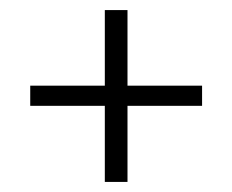

<svg xmlns="http://www.w3.org/2000/svg" viewBox="-20 -513 461 381"><path d="M381 -343V-303H233V-152H188V-303H40V-343H188V-493H233V-343Z"/></svg>

Font: Khand Light
Style: Regular
Weight: 300
Designer: Devanagari: Sanchit Sawaria, Jyotish Sonowal; Latin: Satya Rajpurohit
Foundry: Indian Type Foundry
Version: Version 1.101;PS 1.0;hotconv 1.0.78;makeotf.lib2.5.61930; tt